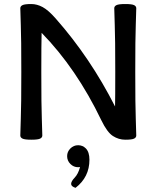

<svg xmlns="http://www.w3.org/2000/svg" viewBox="-20 -674 770 937"><path d="M591.3 7.8Q559.1 7.8 531 -10.3Q502.9 -28.3 474.6 -86.9Q353 -339.8 183.1 -513.7Q181.6 -459.5 181.6 -323.2Q181.6 -156.2 184.1 -94.7Q186.5 -33.2 186.5 -12.7Q186.5 -2.9 176 2.4Q165.5 7.8 132.8 7.8Q100.6 7.8 89.8 2.4Q79.1 -2.9 79.1 -12.7Q79.1 -33.2 81.5 -94.7Q84 -156.2 84 -323.2Q84 -490.2 81.5 -551.8Q79.1 -613.3 79.1 -633.8Q79.1 -643.6 89.8 -648.9Q100.6 -654.3 132.8 -654.3Q160.6 -654.3 188.2 -639.4Q215.8 -624.5 251.5 -584Q420.9 -392.1 541.5 -154.3Q542.5 -195.3 542.5 -323.2Q542.5 -490.2 540 -551.8Q537.6 -613.3 537.6 -633.8Q537.6 -643.6 548.3 -648.9Q559.1 -654.3 591.3 -654.3Q624 -654.3 634.5 -648.9Q645 -643.6 645 -633.8Q645 -613.3 642.6 -551.8Q640.1 -490.2 640.1 -323.2Q640.1 -156.2 642.6 -94.7Q645 -33.2 645 -12.7Q645 -2.9 634.5 2.4Q624 7.8 591.3 7.8ZM348.6 242.7Q327.1 235.8 327.1 223.6Q327.1 210.9 344.5 192.9Q361.8 174.8 370.6 141.1Q365.7 142.1 361.3 142.1Q339.4 142.1 323.5 126.2Q307.6 110.4 307.6 87.9Q307.6 66.4 323.5 50.5Q339.4 34.7 361.3 34.7Q383.3 34.7 398.9 50.3Q416.5 68.4 416.5 105.5Q416.5 190.4 348.6 242.7Z"/></svg>

Font: Bainsley
Style: Regular
Weight: 400
Designer: Paul James MIller
Foundry: High-Logic / Made with FontCreator
Version: Version 1.411;March 28, 2021;FontCreator 13.0.0.2683 64-bit